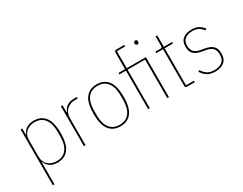

<svg xmlns="http://www.w3.org/2000/svg" viewBox="-97 -1322 2663 2103"><g transform="rotate(-30 1234.5 -270.0)"><path d="M94 -506H115V-430H121Q135 -470 172 -494Q209 -518 265 -518Q356 -518 405.5 -454.5Q455 -391 455 -253Q455 -115 405.5 -51.5Q356 12 265 12Q209 12 172 -13Q135 -38 121 -78H115V200H94ZM265 -7Q346 -7 389 -63Q432 -119 432 -219V-287Q432 -387 389 -443Q346 -499 265 -499Q233 -499 205.5 -489.5Q178 -480 158 -462Q138 -444 126.5 -418Q115 -392 115 -359V-147Q115 -114 126.5 -88Q138 -62 158 -44Q178 -26 205.5 -16.5Q233 -7 265 -7Z M603 0V-506H624V-418H630Q645 -459 679.5 -482.5Q714 -506 766 -506H805V-487H766Q737 -487 711.5 -477Q686 -467 666.5 -448.5Q647 -430 635.5 -404.5Q624 -379 624 -348V0Z M1061 12Q970 12 920.5 -51.5Q871 -115 871 -253Q871 -391 920.5 -454.5Q970 -518 1061 -518Q1152 -518 1201.5 -454.5Q1251 -391 1251 -253Q1251 -115 1201.5 -51.5Q1152 12 1061 12ZM1061 -7Q1142 -7 1185 -63Q1228 -119 1228 -219V-287Q1228 -387 1185 -443Q1142 -499 1061 -499Q980 -499 937 -443Q894 -387 894 -287V-219Q894 -119 937 -63Q980 -7 1061 -7Z M1415 -487H1332V-506H1415V-713Q1415 -728 1421 -734Q1427 -740 1442 -740H1541V-721H1436V-506H1678V0H1657V-487H1436V0H1415ZM1668 -673Q1656 -673 1651 -679Q1646 -685 1646 -693V-702Q1646 -710 1651 -716Q1656 -722 1668 -722Q1680 -722 1684.5 -716Q1689 -710 1689 -702V-693Q1689 -685 1684.5 -679Q1680 -673 1668 -673Z M1911 0Q1896 0 1890 -6Q1884 -12 1884 -27V-487H1799V-506H1863Q1876 -506 1880 -511.5Q1884 -517 1884 -530V-650H1905V-506H2010V-487H1905V-19H2005V0Z M2260 12Q2206 12 2167 -8.5Q2128 -29 2096 -79L2113 -91Q2144 -44 2177.5 -25.5Q2211 -7 2260 -7Q2324 -7 2359 -36Q2394 -65 2394 -125Q2394 -182 2367 -208.5Q2340 -235 2282 -245L2241 -252Q2177 -263 2143.5 -293.5Q2110 -324 2110 -389Q2110 -453 2151 -485.5Q2192 -518 2258 -518Q2317 -518 2350.5 -497.5Q2384 -477 2407 -447L2391 -433Q2380 -447 2368 -459Q2356 -471 2340.5 -480Q2325 -489 2305 -494Q2285 -499 2259 -499Q2202 -499 2167 -472Q2132 -445 2132 -390Q2132 -335 2158.5 -308.5Q2185 -282 2245 -272L2286 -265Q2349 -254 2382.5 -223Q2416 -192 2416 -126Q2416 -57 2374 -22.5Q2332 12 2260 12Z"/></g></svg>

Font: IBM Plex Sans Condensed Thin
Style: Regular
Weight: 100
Width: 3
Designer: Mike Abbink, Paul van der Laan, Pieter van Rosmalen
Foundry: Bold Monday
Version: Version 1.3